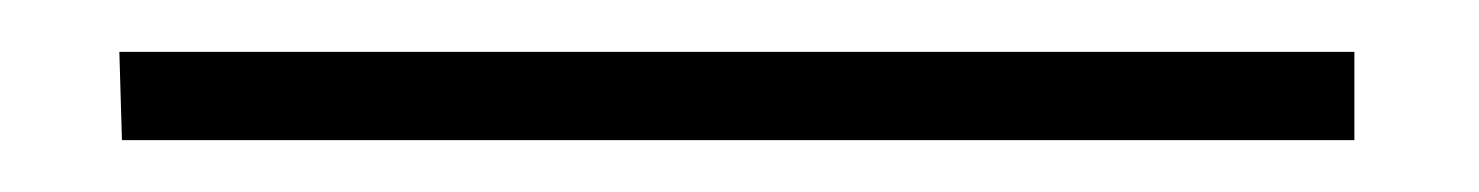

<svg xmlns="http://www.w3.org/2000/svg" viewBox="-20 64 570 74"><path d="M502 84V118H27L26 84Z"/></svg>

Font: Panefresco 1wt
Style: Regular
Weight: 250
Version: Version 1.000